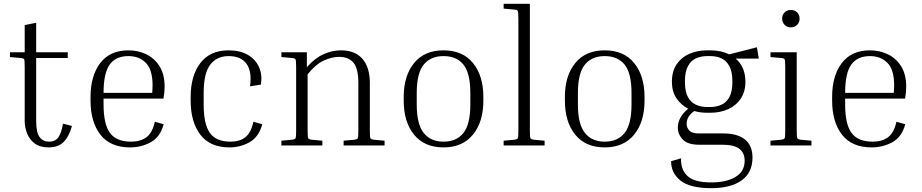

<svg xmlns="http://www.w3.org/2000/svg" viewBox="-20 -760 4819 1003"><path d="M356 -102Q340 -45 311.5 -17.5Q283 10 234 10Q189 10 161.5 -10.5Q134 -31 121.5 -63Q109 -95 109 -129V-408Q109 -443 106.5 -449.5Q104 -456 87 -457L32 -462V-487H109V-629L169 -641V-487H334V-457H169V-129Q169 -67 187 -43.5Q205 -20 237 -20Q269 -20 285 -43Q301 -66 309 -114Z M835 -111Q817 -44 767.5 -17Q718 10 660 10Q556 10 504.5 -56.5Q453 -123 453 -234V-254Q453 -364 503.5 -430.5Q554 -497 651 -497Q702 -497 745 -476Q788 -455 814 -413Q840 -371 840 -306Q840 -278 834 -245H521V-214Q521 -111 554.5 -65.5Q588 -20 665 -20Q714 -20 745 -43Q776 -66 789 -124ZM651 -467Q585 -467 553 -422.5Q521 -378 521 -275H775Q776 -287 776.5 -296.5Q777 -306 777 -314Q777 -396 742 -431.5Q707 -467 651 -467Z M1174 -467Q1113 -467 1078.5 -422.5Q1044 -378 1044 -274V-214Q1044 -111 1076.5 -65.5Q1109 -20 1184 -20Q1232 -20 1261.5 -43Q1291 -66 1304 -124L1350 -111Q1332 -44 1283.5 -17Q1235 10 1179 10Q1077 10 1026.5 -56.5Q976 -123 976 -234V-254Q976 -364 1026.5 -430.5Q1077 -497 1174 -497Q1234 -497 1274.5 -473.5Q1315 -450 1333 -409.5Q1351 -369 1343 -318L1286 -309Q1297 -386 1268 -426.5Q1239 -467 1174 -467Z M1989 -25V0H1775V-25L1830 -30Q1846 -32 1849 -38Q1852 -44 1852 -79V-326Q1852 -403 1826 -433Q1800 -463 1752 -463Q1714 -463 1672 -444Q1630 -425 1587 -372V-79Q1587 -44 1590 -38Q1593 -32 1609 -30L1664 -25V0H1450V-25L1505 -30Q1521 -32 1524 -38Q1527 -44 1527 -79V-408Q1527 -443 1524 -449.5Q1521 -456 1505 -457L1450 -462V-487H1583V-409Q1624 -456 1669.5 -476.5Q1715 -497 1761 -497Q1835 -497 1873.5 -452.5Q1912 -408 1912 -327V-79Q1912 -44 1915 -38Q1918 -32 1934 -30Z M2505 -254V-234Q2505 -123 2450.5 -56.5Q2396 10 2297 10Q2197 10 2143 -56.5Q2089 -123 2089 -234V-254Q2089 -364 2143 -430.5Q2197 -497 2297 -497Q2397 -497 2451 -430.5Q2505 -364 2505 -254ZM2437 -274Q2437 -378 2401 -422.5Q2365 -467 2297 -467Q2230 -467 2193.5 -422.5Q2157 -378 2157 -274V-214Q2157 -111 2193.5 -65.5Q2230 -20 2297 -20Q2365 -20 2401 -65.5Q2437 -111 2437 -214Z M2611 -715V-740H2748V-79Q2748 -44 2751 -38Q2754 -32 2770 -30L2825 -25V0H2611V-25L2666 -30Q2682 -32 2685 -38Q2688 -44 2688 -79V-661Q2688 -696 2685 -702.5Q2682 -709 2666 -710Z M3347 -254V-234Q3347 -123 3292.5 -56.5Q3238 10 3139 10Q3039 10 2985 -56.5Q2931 -123 2931 -234V-254Q2931 -364 2985 -430.5Q3039 -497 3139 -497Q3239 -497 3293 -430.5Q3347 -364 3347 -254ZM3279 -274Q3279 -378 3243 -422.5Q3207 -467 3139 -467Q3072 -467 3035.5 -422.5Q2999 -378 2999 -274V-214Q2999 -111 3035.5 -65.5Q3072 -20 3139 -20Q3207 -20 3243 -65.5Q3279 -111 3279 -214Z M3911 63Q3911 142 3854 182.5Q3797 223 3696 223Q3584 223 3534.5 183Q3485 143 3486 82L3538 67Q3535 124 3570.5 158.5Q3606 193 3696 193Q3774 193 3822 164.5Q3870 136 3870 80Q3870 39 3842.5 17.5Q3815 -4 3753 -4H3631Q3573 -4 3547 -31Q3521 -58 3521 -93Q3521 -148 3575 -192Q3537 -212 3513.5 -247Q3490 -282 3490 -333Q3490 -388 3515 -424.5Q3540 -461 3581.5 -479Q3623 -497 3674 -497H3691Q3747 -497 3789 -476L3934 -513L3944 -454H3823Q3847 -434 3860.5 -403.5Q3874 -373 3874 -333Q3874 -281 3849.5 -244.5Q3825 -208 3783.5 -189.5Q3742 -171 3691 -171H3674Q3637 -171 3607 -180Q3567 -152 3567 -114Q3567 -92 3581.5 -77.5Q3596 -63 3628 -63H3758Q3832 -63 3871.5 -31.5Q3911 0 3911 63ZM3691 -201Q3722 -201 3748 -212.5Q3774 -224 3790 -252.5Q3806 -281 3806 -333Q3806 -386 3790 -415Q3774 -444 3748 -455.5Q3722 -467 3691 -467H3674Q3643 -467 3616.5 -455.5Q3590 -444 3574 -415Q3558 -386 3558 -333Q3558 -281 3574 -252.5Q3590 -224 3616.5 -212.5Q3643 -201 3674 -201Z M4111 -617Q4092 -617 4079 -630Q4066 -643 4066 -663Q4066 -683 4079 -695.5Q4092 -708 4111 -708Q4131 -708 4144 -695.5Q4157 -683 4157 -663Q4157 -643 4144 -630Q4131 -617 4111 -617ZM4005 -462V-487H4142V-79Q4142 -44 4145 -38Q4148 -32 4164 -30L4219 -25V0H4005V-25L4060 -30Q4076 -32 4079 -38Q4082 -44 4082 -79V-408Q4082 -443 4079 -449.5Q4076 -456 4060 -457Z M4709 -111Q4691 -44 4641.5 -17Q4592 10 4534 10Q4430 10 4378.5 -56.5Q4327 -123 4327 -234V-254Q4327 -364 4377.5 -430.5Q4428 -497 4525 -497Q4576 -497 4619 -476Q4662 -455 4688 -413Q4714 -371 4714 -306Q4714 -278 4708 -245H4395V-214Q4395 -111 4428.5 -65.5Q4462 -20 4539 -20Q4588 -20 4619 -43Q4650 -66 4663 -124ZM4525 -467Q4459 -467 4427 -422.5Q4395 -378 4395 -275H4649Q4650 -287 4650.5 -296.5Q4651 -306 4651 -314Q4651 -396 4616 -431.5Q4581 -467 4525 -467Z"/></svg>

Font: Inria Serif Light
Style: Regular
Weight: 300
Designer: Black Foundry Team
Foundry: Black Foundry
Version: Version 1.000; ttfautohint (v1.8.3)